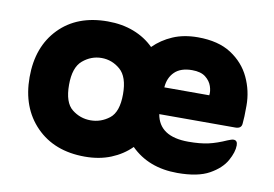

<svg xmlns="http://www.w3.org/2000/svg" viewBox="-53 -474 804 564"><g transform="rotate(10 349.0 -191.5)"><path d="M366 -43Q341 -18 306.5 -4Q272 10 229 10Q138 10 83.5 -45.5Q29 -101 29 -192Q29 -283 82.5 -338Q136 -393 227 -393Q270 -393 305 -379.5Q340 -366 365 -341Q389 -365 421.5 -379Q454 -393 496 -393Q557 -393 595.5 -368Q634 -343 652.5 -303.5Q671 -264 671 -220Q671 -201 670.5 -188Q670 -175 669 -166Q668 -151 650 -151H423Q434 -86 521 -86Q556 -86 580.5 -91.5Q605 -97 634 -110Q646 -115 651 -115Q663 -115 663 -100Q663 -80 648.5 -54Q634 -28 600 -9Q566 10 505 10Q419 10 366 -43ZM424 -231H558Q560 -243 555 -258Q550 -273 536 -284Q522 -295 496 -295Q462 -295 444 -277.5Q426 -260 424 -231ZM227 -98Q258 -98 283 -117.5Q308 -137 308 -190Q308 -242 283.5 -263Q259 -284 228 -284Q197 -284 172 -263Q147 -242 147 -190Q147 -137 171.5 -117.5Q196 -98 227 -98Z"/></g></svg>

Font: Zain ExtraBold
Style: Regular
Weight: 800
Designer: Zain,Boutros
Foundry: Mobile Telecommunications Company (Zain), 2024
Version: Version 1.50; ttfautohint (v1.8.4)